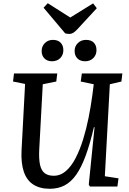

<svg xmlns="http://www.w3.org/2000/svg" viewBox="-20 -1160 805 1194"><path d="M632 -64 717 -51 710 0H539L532 -12L568 -369H564Q540 -266 513 -192.5Q486 -119 454 -73.5Q422 -28 381.5 -7Q341 14 290 14Q228 14 187 -12.5Q146 -39 128 -92.5Q110 -146 114 -225L136 -638L61 -653L67 -703H336L330 -653L246 -636L224 -230Q221 -171 229 -135Q237 -99 258 -83Q279 -67 314 -67Q356 -67 390 -96.5Q424 -126 450.5 -177.5Q477 -229 497 -293.5Q517 -358 531 -428.5Q545 -499 554 -566L563 -636L482 -653L489 -703H741L735 -653L663 -636ZM239 -843Q239 -872 259 -892Q279 -912 309 -912Q340 -912 357 -894.5Q374 -877 374 -848Q374 -818 354.5 -798.5Q335 -779 303 -779Q274 -779 256.5 -796.5Q239 -814 239 -843ZM444 -843Q444 -873 464.5 -892.5Q485 -912 515 -912Q546 -912 563 -895Q580 -878 580 -848Q580 -818 560 -798.5Q540 -779 510 -779Q479 -779 461.5 -796.5Q444 -814 444 -843ZM251 -1112 277 -1140 417 -1051 559 -1139 582 -1109 462 -979Q447 -963 435.5 -956Q424 -949 412 -949Q403 -949 397 -950Q391 -951 385 -953Z"/></svg>

Font: Literata 18pt Medium
Style: Italic
Weight: 500
Italic angle: -2°
Designer: Latin by Veronika Burian and Jose Scaglione. Greek by Irene Vlachou. Cyrillic by Vera Evstafieva
Foundry: TypeTogether
Version: Version 3.103;gftools[0.9.29]